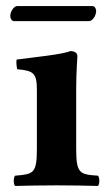

<svg xmlns="http://www.w3.org/2000/svg" viewBox="-20 -613 362 635"><path d="M232 -122V-321C232 -371 236 -427 236 -427C236 -438 227 -444 213 -444C185 -433 104 -425 35 -416C33 -410 35 -390 37 -384C92 -379 102 -371 102 -314V-122C102 -39 91 -37 30 -32C24 -26 24 -4 30 2C72 1 114 0 167 0C220 0 261 1 304 2C310 -4 310 -26 304 -32C243 -36 232 -39 232 -122ZM274 -543C287 -543 298 -563 298 -576C298 -584 294 -593 285 -593H37C25 -593 14 -573 14 -561C14 -552 18 -543 28 -543Z"/></svg>

Font: Libertinus Serif
Style: Bold
Weight: 700
Designer: Philipp H. Poll, Khaled Hosny
Foundry: Caleb Maclennan
Version: Version 7.050;RELEASE